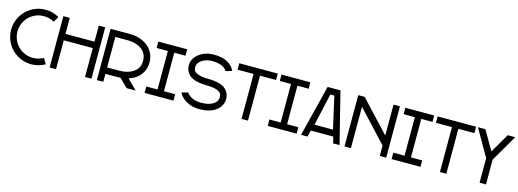

<svg xmlns="http://www.w3.org/2000/svg" viewBox="-2 -1846 7799 2890"><g transform="rotate(15 3897.5 -400.5)"><path d="M459 -824Q344 -824 246 -767Q148 -710 91 -612.5Q34 -515 34 -399.5Q34 -284 91 -186Q148 -88 246 -31Q344 26 459 26Q574 26 672 -31L622 -118Q547 -74 459 -74Q370 -74 295 -117.5Q220 -161 176.5 -236Q133 -311 133 -399Q133 -487 176.5 -562Q220 -637 295 -680.5Q370 -724 459 -724Q547 -724 622 -680L672 -767Q574 -824 459 -824Z M741 -800V-550V-450V0H841V-450H1293V0H1393V-800H1293V-550H841V-800Z M1777 -800Q1658 -800 1559 -799H1477V0H1577V-124L1777 -125Q1795 -125 1813 -126L1940 1H2082L1932 -149Q1988 -166 2034 -197Q2097 -238 2135.5 -305.5Q2174 -373 2174 -460.5Q2174 -548 2136 -616Q2098 -684 2035 -726Q1925 -800 1777 -800ZM1777 -700Q1829 -700 1883.5 -685.5Q1938 -671 1979 -643Q2074 -579 2074 -460Q2074 -396 2049.5 -353Q2025 -310 1979 -280Q1896 -226 1777 -225L1577 -224V-699Q1676 -700 1777 -700Z M2221 -800H2396H2496H2671V-700H2496V-100H2671V0H2496H2396H2221V-100H2396V-700H2221Z M3082 -827Q3256 -827 3349 -743Q3388 -708 3409 -660L3312 -632Q3300 -652 3282 -669Q3218 -727 3082 -727Q2984 -727 2916 -678Q2856 -634 2856 -577Q2856 -541 2866.5 -521.5Q2877 -502 2905 -486Q2966 -452 3106 -452Q3252 -449 3330 -405Q3377 -378 3404 -331Q3431 -284 3431 -227Q3431 -174 3405 -126Q3379 -78 3332 -45Q3237 23 3081 23Q2965 23 2879 -25Q2793 -73 2755 -149L2853 -177Q2881 -133 2938.5 -105Q2996 -77 3081 -77Q3205 -77 3274 -126Q3331 -167 3331 -227Q3331 -263 3320 -282.5Q3309 -302 3281 -318Q3220 -352 3081 -352Q2934 -355 2856 -399Q2809 -426 2782.5 -473Q2756 -520 2756 -577Q2756 -631 2783.5 -678Q2811 -725 2858 -759Q2952 -827 3082 -827Z M3482 -800V-700H3732V0H3832V-700H4082V-800H3832H3732Z M4140 -800H4315H4415H4590V-700H4415V-100H4590V0H4415H4315H4140V-100H4315V-700H4140Z M4859 -800 4659 0H4759L4784 -100H5134L5159 0H5259L5059 -800ZM4928 -700H4990L5103 -200H4815Z M5336 -800V0H5436V-645L5886 -162V0H5986V-25V-142V-167V-650V-800H5886V-318L5436 -800Z M6070 -800H6245H6345H6520V-700H6345V-100H6520V0H6345H6245H6070V-100H6245V-700H6070Z M6573 -800V-700H6823V0H6923V-700H7173V-800H6923H6823Z M7201 -800H7317L7491 -502H7492L7666 -800H7782L7541 -385V1H7441V-384H7440Z"/></g></svg>

Font: Serreria Sobria
Style: Medium
Weight: 500
Version: Version 001.000